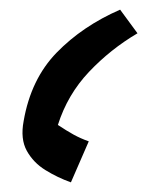

<svg xmlns="http://www.w3.org/2000/svg" viewBox="-20 -691 305 398"><path d="M229 -671 265 -622Q209 -589 164.5 -542Q120 -495 100 -432Q118 -420 132.5 -412Q147 -404 164 -398L127 -313Q99 -323 74 -338.5Q49 -354 35.5 -378.5Q22 -403 29 -440Q44 -527 97.5 -582Q151 -637 229 -671Z"/></svg>

Font: Noto Sans Arabic Cond
Style: Bold
Weight: 700
Width: 3
Designer: Monotype Design Team, Nadine Chahine, Nizar Qandah and Khaled Hosny
Foundry: Monotype Imaging Inc.
Version: Version 2.012; ttfautohint (v1.8.4.7-5d5b)